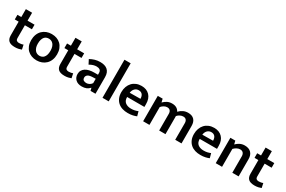

<svg xmlns="http://www.w3.org/2000/svg" viewBox="118 -1906 4625 3110"><g transform="rotate(30 2430.0 -351.0)"><path d="M335 -389H204V-151Q204 -117 220.5 -104.5Q237 -92 263 -92Q283 -92 305 -96Q327 -100 342 -107L360 -23Q341 -15 308.5 -7.5Q276 0 239 0Q158 0 122.5 -33Q87 -66 87 -132V-389H15V-475H87V-623H204V-475H335Z M892 -241Q892 -182 873.5 -135Q855 -88 822 -56Q789 -24 745 -7Q701 10 650 10Q599 10 555.5 -6Q512 -22 480 -52.5Q448 -83 430 -128Q412 -173 412 -231Q412 -291 430.5 -338.5Q449 -386 482 -418Q515 -450 559 -467Q603 -484 654 -484Q705 -484 748.5 -468.5Q792 -453 824 -422Q856 -391 874 -346Q892 -301 892 -241ZM770 -236Q770 -279 760 -309.5Q750 -340 733.5 -359Q717 -378 695.5 -387Q674 -396 651 -396Q628 -396 607 -388.5Q586 -381 570 -362.5Q554 -344 544 -313Q534 -282 534 -236Q534 -194 544 -164.5Q554 -135 570.5 -115.5Q587 -96 608.5 -87Q630 -78 653 -78Q675 -78 696.5 -86Q718 -94 734 -112Q750 -130 760 -160.5Q770 -191 770 -236Z M1263 -389H1132V-151Q1132 -117 1148.5 -104.5Q1165 -92 1191 -92Q1211 -92 1233 -96Q1255 -100 1270 -107L1288 -23Q1269 -15 1236.5 -7.5Q1204 0 1167 0Q1086 0 1050.5 -33Q1015 -66 1015 -132V-389H943V-475H1015V-623H1132V-475H1263Z M1374 -433Q1418 -457 1463 -470.5Q1508 -484 1562 -484Q1604 -484 1638 -474.5Q1672 -465 1697 -444Q1722 -423 1735.5 -389.5Q1749 -356 1749 -308V0H1656L1644 -50H1641Q1590 10 1496 10Q1421 10 1379 -29.5Q1337 -69 1337 -132Q1337 -172 1354 -201Q1371 -230 1400.5 -249Q1430 -268 1471 -277.5Q1512 -287 1560 -287H1630V-320Q1630 -359 1607 -375.5Q1584 -392 1545 -392Q1517 -392 1485.5 -383Q1454 -374 1416 -352ZM1631 -212 1577 -210Q1511 -208 1485 -187.5Q1459 -167 1459 -138Q1459 -101 1481 -88Q1503 -75 1532 -75Q1561 -75 1587.5 -89.5Q1614 -104 1631 -130Z M1880 0V-712H1996V0Z M2542 -211H2219V-207Q2219 -142 2259.5 -110Q2300 -78 2366 -78Q2405 -78 2435.5 -85Q2466 -92 2494 -104L2517 -21Q2488 -8 2448 1Q2408 10 2355 10Q2302 10 2255.5 -4Q2209 -18 2174 -48Q2139 -78 2118.5 -124Q2098 -170 2098 -234Q2098 -290 2115 -336Q2132 -382 2163 -415Q2194 -448 2238 -466Q2282 -484 2335 -484Q2430 -484 2486 -426Q2542 -368 2542 -265ZM2421 -293Q2421 -314 2416 -333.5Q2411 -353 2400 -368Q2389 -383 2371.5 -391.5Q2354 -400 2330 -400Q2285 -400 2256 -370Q2227 -340 2221 -291Z M2758 0H2640V-475H2731L2746 -412Q2779 -445 2817 -464.5Q2855 -484 2905 -484Q2955 -484 2989 -464.5Q3023 -445 3040 -409Q3074 -444 3115 -464Q3156 -484 3205 -484Q3280 -484 3319 -443Q3358 -402 3358 -326V0H3240V-310Q3240 -348 3222 -370Q3204 -392 3167 -392Q3138 -392 3109 -378Q3080 -364 3057 -338Q3058 -331 3058 -325.5Q3058 -320 3058 -313V0H2940V-310Q2940 -348 2922 -370Q2904 -392 2867 -392Q2838 -392 2809.5 -376.5Q2781 -361 2758 -334Z M3900 -211H3577V-207Q3577 -142 3617.5 -110Q3658 -78 3724 -78Q3763 -78 3793.5 -85Q3824 -92 3852 -104L3875 -21Q3846 -8 3806 1Q3766 10 3713 10Q3660 10 3613.5 -4Q3567 -18 3532 -48Q3497 -78 3476.5 -124Q3456 -170 3456 -234Q3456 -290 3473 -336Q3490 -382 3521 -415Q3552 -448 3596 -466Q3640 -484 3693 -484Q3788 -484 3844 -426Q3900 -368 3900 -265ZM3779 -293Q3779 -314 3774 -333.5Q3769 -353 3758 -368Q3747 -383 3729.5 -391.5Q3712 -400 3688 -400Q3643 -400 3614 -370Q3585 -340 3579 -291Z M4116 0H3998V-475H4090L4105 -412Q4139 -446 4178 -465Q4217 -484 4265 -484Q4342 -484 4384 -441.5Q4426 -399 4426 -321V0H4308V-307Q4308 -345 4288.5 -368.5Q4269 -392 4230 -392Q4201 -392 4171 -376.5Q4141 -361 4116 -335Z M4819 -389H4688V-151Q4688 -117 4704.5 -104.5Q4721 -92 4747 -92Q4767 -92 4789 -96Q4811 -100 4826 -107L4844 -23Q4825 -15 4792.5 -7.5Q4760 0 4723 0Q4642 0 4606.5 -33Q4571 -66 4571 -132V-389H4499V-475H4571V-623H4688V-475H4819Z"/></g></svg>

Font: Mukta Malar SemiBold
Style: Regular
Weight: 600
Designer: Aadarsh Rajan, Girish Dalvi, Yashodeep Gholap
Foundry: Ek Type
Version: Version 2.538;PS 1.000;hotconv 16.6.51;makeotf.lib2.5.65220;